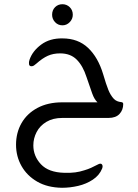

<svg xmlns="http://www.w3.org/2000/svg" viewBox="-20 -559 653 910"><path d="M276 -539Q296 -539 310.5 -525Q325 -511 325 -489Q325 -469 310.5 -454Q296 -439 276 -439Q255 -439 241 -454Q227 -469 227 -489Q227 -511 241 -525Q255 -539 276 -539ZM494 0H275Q231 0 200 18.5Q169 37 153.5 67Q138 97 138 130Q138 181 174 219.5Q210 258 284 260Q314 261 336.5 258Q359 255 380 248Q397 243 411.5 236.5Q426 230 443 221Q457 213 463 220Q469 227 464 240Q451 272 420 292.5Q389 313 350.5 322Q312 331 274 331Q205 330 156.5 302Q108 274 82 228Q56 182 56 127Q56 70 82 24.5Q108 -21 157.5 -47.5Q207 -74 275 -74H442Q427 -88 417 -116Q407 -144 390 -194Q373 -247 343.5 -276.5Q314 -306 265 -306Q232 -306 206.5 -294.5Q181 -283 153 -258Q146 -253 141.5 -249Q137 -245 129 -245Q119 -245 117.5 -255Q116 -265 120 -276Q134 -317 175 -347.5Q216 -378 276 -377Q350 -377 397.5 -332Q445 -287 469 -207Q483 -159 493.5 -133Q504 -107 520 -90Q533 -77 555 -75Q564 -74 564 -66Q564 -38 546.5 -19Q529 0 494 0Z"/></svg>

Font: Zain
Style: Regular
Weight: 400
Designer: Zain,Boutros
Foundry: Mobile Telecommunications Company (Zain), 2024
Version: Version 1.51; ttfautohint (v1.8.4)